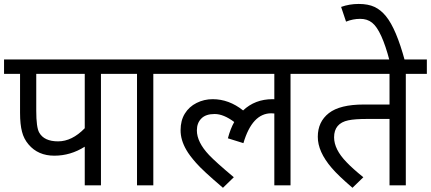

<svg xmlns="http://www.w3.org/2000/svg" viewBox="-20 -916 2130 949"><path d="M398.9 -550.8H159.2V-368.7Q159.2 -286.1 173.8 -260.7Q198.2 -217.3 267.1 -217.3Q335.9 -217.3 398.9 -282.2ZM79.1 -358.4V-550.8H0V-622.1H583V-550.8H479V0H398.9V-190.9Q328.6 -146.5 248.5 -146.5Q168 -146.5 121.1 -202.1Q97.7 -229.5 88.9 -264.6Q79.1 -300.8 79.1 -358.4Z M841.8 -550.8H737.8V0H657.2V-550.8H568.4V-622.1H841.8Z M1031.2 -425.8Q1111.8 -425.8 1181.6 -370.1Q1240.2 -425.8 1327.1 -425.8H1331.5Q1334 -425.8 1335.9 -425.3V-550.8H827.1V-622.1H1520V-550.8H1416V0H1335.9V-355Q1331.5 -356 1320.8 -356Q1226.6 -356 1183.1 -208.5L1106.4 -232.4Q1118.7 -279.3 1137.7 -313Q1085 -352.5 1041 -352.5Q997.1 -352.5 975.6 -330.6Q953.1 -308.6 953.1 -271.5Q953.1 -213.4 1013.7 -149.4Q1045.4 -115.7 1135.7 -40L1082 12.2Q980.5 -74.2 948.7 -111.3Q916 -148.4 901.4 -174.3Q872.1 -224.6 872.6 -272.9Q872.6 -320.3 893.6 -354.5Q914.6 -388.7 951.7 -407.2Q988.8 -425.8 1031.2 -425.8Z M1905.3 -328.1H1796.4Q1732.9 -328.1 1701.7 -321.3Q1631.3 -306.6 1631.3 -237.3Q1631.3 -177.7 1692.9 -114.3Q1723.6 -82 1775.9 -40L1722.2 12.2Q1651.9 -47.9 1619.6 -85.9Q1550.3 -166.5 1550.8 -240.2Q1550.8 -314 1605.5 -356.9Q1660.2 -399.4 1777.8 -399.4H1905.3V-550.8H1505.4V-622.1H2089.8V-550.8H1985.8V0H1905.3Z M1759.8 -822.8Q1724.6 -822.8 1690.4 -809.1L1666 -881.8Q1707 -896.5 1752.9 -896.5Q1799.8 -896.5 1831.1 -881.8Q1862.3 -867.2 1887.7 -835.9Q1938.5 -773.9 1981.4 -614.7H1905.8Q1866.2 -766.6 1819.3 -803.7Q1794.9 -823.2 1759.8 -822.8Z"/></svg>

Font: NotoSans
Style: Regular
Weight: 400
Designer: Monotype Design team
Foundry: Monotype Imaging Inc.
Version: Version 1.04